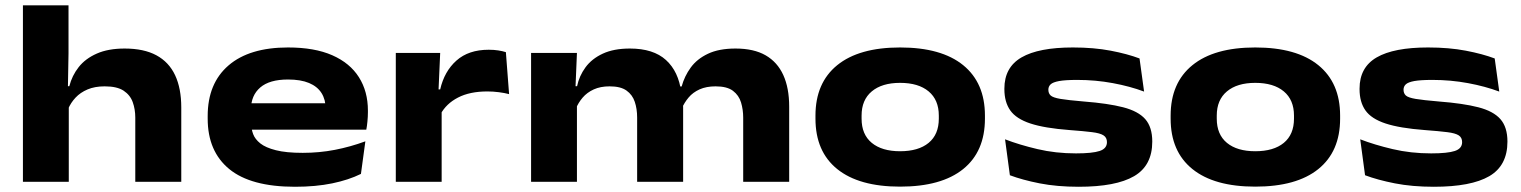

<svg xmlns="http://www.w3.org/2000/svg" viewBox="-20 -678 5673 716"><path d="M484.5 0V-239.5Q484.5 -270.5 475 -297Q465.5 -323.5 441 -339.8Q416.5 -356 370.5 -356Q333.5 -356 306.5 -344.5Q279.5 -333 261.8 -314Q244 -295 234 -271.5L205 -356.5H238.5Q248.5 -396 273.5 -427.8Q298.5 -459.5 341 -478.2Q383.5 -497 445 -497Q516.5 -497 563.2 -471.8Q610 -446.5 633 -397.5Q656 -348.5 656 -277V0ZM65.5 0V-658H235.5V-479.5L232.5 -309.5L236.5 -308V0Z M1080 18.5Q915.5 18.5 835 -47.5Q754.5 -113.5 754.5 -235.5V-245.5Q754.5 -367 832.2 -434Q910 -501 1054 -501Q1153 -501 1219 -472Q1285 -443 1318.5 -390Q1352 -337 1352 -265.5V-259.5Q1352 -243 1350.2 -225Q1348.5 -207 1346 -194.5H1188.5Q1191.5 -213 1193 -235Q1194.5 -257 1194.5 -272Q1194.5 -306.5 1179 -331Q1163.5 -355.5 1132.5 -368.5Q1101.5 -381.5 1054 -381.5Q985 -381.5 950.5 -351.8Q916 -322 916 -270.5V-253L917 -240.5V-215.5Q917 -197 924 -178Q931 -159 950.8 -143.2Q970.5 -127.5 1008.8 -117.8Q1047 -108 1109 -108Q1170.5 -108 1228.8 -119.2Q1287 -130.5 1342.5 -151L1326 -29.5Q1280.5 -7 1218.8 5.8Q1157 18.5 1080 18.5ZM832 -194.5V-293H1313V-194.5Z M1622.5 -251.5 1586.5 -344.5H1621.5Q1637 -412 1682.2 -452.2Q1727.5 -492.5 1802.5 -492.5Q1822 -492.5 1838 -490Q1854 -487.5 1866.5 -483.5L1878.5 -327Q1861.5 -331.5 1840.2 -334.2Q1819 -337 1797.5 -337Q1732 -337 1688 -314.2Q1644 -291.5 1622.5 -251.5ZM1456 0V-480.5H1621.5L1614 -311L1627 -309.5V0Z M2751.5 0V-239.5Q2751.5 -269 2743.5 -295.8Q2735.5 -322.5 2713.5 -339.2Q2691.5 -356 2648.5 -356Q2614 -356 2589 -344.8Q2564 -333.5 2548 -314.5Q2532 -295.5 2522 -272.5L2505.5 -355.5H2522Q2532.5 -394 2555.8 -426Q2579 -458 2620 -477.5Q2661 -497 2723 -497Q2791 -497 2835 -471.8Q2879 -446.5 2901 -398.2Q2923 -350 2923 -280V0ZM1960.5 0V-480.5H2131.5L2125.5 -337.5L2131.5 -308.5V0ZM2356 0V-239.5Q2356 -272 2347.2 -298.2Q2338.5 -324.5 2316.5 -340.2Q2294.5 -356 2253.5 -356Q2219 -356 2194 -344.5Q2169 -333 2152.8 -314Q2136.5 -295 2127 -271.5L2107 -356.5H2132Q2140 -395 2163.5 -427Q2187 -459 2228 -478Q2269 -497 2329 -497Q2416.5 -497 2463.5 -454.2Q2510.5 -411.5 2520.5 -334Q2522.5 -323 2525 -306.5Q2527.5 -290 2527.5 -278.5V0Z M3336.5 18Q3183.5 18 3102.2 -47.5Q3021 -113 3021 -235.5V-247Q3021 -369 3102.2 -435Q3183.5 -501 3336.5 -501Q3490.5 -501 3571.8 -435Q3653 -369 3653 -247V-235.5Q3653 -113 3571.8 -47.5Q3490.5 18 3336.5 18ZM3336.5 -114Q3405 -114 3443 -145.2Q3481 -176.5 3481 -235.5V-247Q3481 -305.5 3443 -337.2Q3405 -369 3336.5 -369Q3269 -369 3231 -337.2Q3193 -305.5 3193 -247V-235.5Q3193 -176.5 3231 -145.2Q3269 -114 3336.5 -114Z M4002.5 18.5Q3922 18.5 3857.2 5.8Q3792.5 -7 3746 -24.5L3728 -158.5Q3781 -138 3848.8 -122Q3916.5 -106 3992.5 -106Q4053.5 -106 4080.8 -115Q4108 -124 4108 -148Q4108 -165 4095.2 -173.2Q4082.5 -181.5 4052.2 -185.2Q4022 -189 3968.5 -193Q3875.5 -200 3822.5 -217.5Q3769.5 -235 3747.5 -266.2Q3725.5 -297.5 3725.5 -345.5V-347.5Q3725.5 -427 3789.5 -464Q3853.5 -501 3981 -501Q4059 -501 4121.8 -489Q4184.5 -477 4229.5 -460L4246.5 -336.5Q4194.5 -356 4130 -368Q4065.5 -380 3997 -380Q3953 -380 3929.8 -375.8Q3906.5 -371.5 3898 -363.5Q3889.5 -355.5 3889.5 -343.5Q3889.5 -330 3898 -322Q3906.5 -314 3934.5 -309.2Q3962.5 -304.5 4021.5 -299.5Q4112 -292.5 4168.2 -278Q4224.5 -263.5 4250.8 -233.8Q4277 -204 4277 -150Q4277 -60.5 4209.2 -21Q4141.5 18.5 4002.5 18.5Z M4661 18Q4508 18 4426.8 -47.5Q4345.5 -113 4345.5 -235.5V-247Q4345.5 -369 4426.8 -435Q4508 -501 4661 -501Q4815 -501 4896.2 -435Q4977.5 -369 4977.5 -247V-235.5Q4977.5 -113 4896.2 -47.5Q4815 18 4661 18ZM4661 -114Q4729.5 -114 4767.5 -145.2Q4805.5 -176.5 4805.5 -235.5V-247Q4805.5 -305.5 4767.5 -337.2Q4729.5 -369 4661 -369Q4593.5 -369 4555.5 -337.2Q4517.5 -305.5 4517.5 -247V-235.5Q4517.5 -176.5 4555.5 -145.2Q4593.5 -114 4661 -114Z M5327 18.5Q5246.5 18.5 5181.8 5.8Q5117 -7 5070.5 -24.5L5052.5 -158.5Q5105.5 -138 5173.2 -122Q5241 -106 5317 -106Q5378 -106 5405.2 -115Q5432.5 -124 5432.5 -148Q5432.5 -165 5419.8 -173.2Q5407 -181.5 5376.8 -185.2Q5346.5 -189 5293 -193Q5200 -200 5147 -217.5Q5094 -235 5072 -266.2Q5050 -297.5 5050 -345.5V-347.5Q5050 -427 5114 -464Q5178 -501 5305.5 -501Q5383.5 -501 5446.2 -489Q5509 -477 5554 -460L5571 -336.5Q5519 -356 5454.5 -368Q5390 -380 5321.5 -380Q5277.5 -380 5254.2 -375.8Q5231 -371.5 5222.5 -363.5Q5214 -355.5 5214 -343.5Q5214 -330 5222.5 -322Q5231 -314 5259 -309.2Q5287 -304.5 5346 -299.5Q5436.5 -292.5 5492.8 -278Q5549 -263.5 5575.2 -233.8Q5601.5 -204 5601.5 -150Q5601.5 -60.5 5533.8 -21Q5466 18.5 5327 18.5Z"/></svg>

Font: Anek Latin Expanded
Style: Bold
Weight: 700
Width: 7
Designer: Yesha Goshar
Foundry: Ek Type
Version: Version 1.003